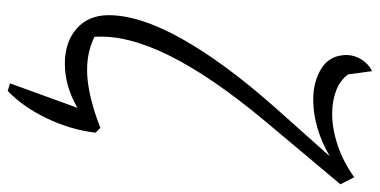

<svg xmlns="http://www.w3.org/2000/svg" viewBox="-258 -550 964 487"><g transform="rotate(90 223.5 -306.0)"><path d="M191 150 253 -21Q198 11 141 11Q86 11 52 -19Q18 -49 18 -100Q18 -179 78 -286Q138 -393 252 -522L376 -661Q340 -640 303.5 -629.5Q267 -619 233 -619Q185 -619 152 -640.5Q119 -662 119 -704Q119 -723 130.5 -741.5Q142 -760 160 -768L168 -708Q183 -687 209.5 -677Q236 -667 268 -667Q306 -667 348 -681Q390 -695 429 -723L447 -688L286 -496Q172 -359 119.5 -252Q67 -145 73 -64Q118 -42 173.5 -46Q229 -50 304 -79L316 -67Q309 -5 280 56Q251 117 210 156Z"/></g></svg>

Font: Piazzolla Light
Style: Italic
Weight: 300
Italic angle: -11.3°
Designer: Juan Pablo del Peral
Foundry: Huerta Tipografica
Version: Version 1.330